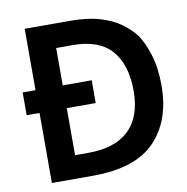

<svg xmlns="http://www.w3.org/2000/svg" viewBox="-73 -694 745 764"><g transform="rotate(-10 300.0 -311.5)"><path d="M76 0V-283H24V-375H76V-623H258Q331 -623 381.5 -607.5Q432 -592 464.5 -567.5Q497 -543 517 -517Q539 -486 556 -432Q573 -378 573 -308Q573 -164 493 -82Q413 0 243 0ZM186 -93H241Q348 -93 404 -146.5Q460 -200 460 -305Q460 -411 409.5 -468.5Q359 -526 253 -526H186V-375H303V-283H186Z"/></g></svg>

Font: Inconsolata Expanded Bold
Style: Regular
Weight: 700
Width: 7
Monospace: yes
Designer: Raph Levien, Cyreal, Brenton Simpson
Foundry: Raph Levien, Cyreal, Google
Version: Version 3.001; ttfautohint (v1.8.2.53-6de2)